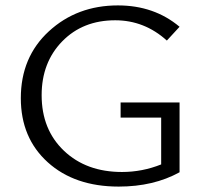

<svg xmlns="http://www.w3.org/2000/svg" viewBox="-20 -684 761 710"><path d="M426 -249V-305H644V-47Q548 6 419 6Q256 6 156.5 -84Q57 -174 57 -321Q57 -473 161 -568.5Q265 -664 416 -664Q550 -664 644 -585L597 -534Q514 -609 406 -609Q286 -609 210 -531Q134 -453 134 -332Q134 -205 216.5 -126.5Q299 -48 431 -48Q506 -48 576 -76V-249Z"/></svg>

Font: EauTestSC
Style: Regular
Weight: 400
Designer: Christian Thalmann (Catharsis Fonts)
Version: Version 0.001;PS 000.001;hotconv 1.0.88;makeotf.lib2.5.64775